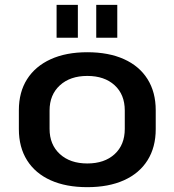

<svg xmlns="http://www.w3.org/2000/svg" viewBox="-20 -765 721 794"><path d="M341 9Q253 9 189.5 -19.5Q126 -48 92 -102Q58 -156 58 -231V-309Q58 -384 92 -437.5Q126 -491 189.5 -520Q253 -549 341 -549Q429 -549 492.5 -520.5Q556 -492 590 -438Q624 -384 624 -309V-231Q624 -156 590 -102Q556 -48 492.5 -19.5Q429 9 341 9ZM341 -89Q412 -89 454 -127.5Q496 -166 496 -232V-308Q496 -374 454 -412.5Q412 -451 341 -451Q270 -451 227.5 -412Q185 -373 185 -308V-232Q185 -167 227.5 -128Q270 -89 341 -89ZM302 -745V-609H214V-745ZM465 -745V-609H378V-745Z"/></svg>

Font: Pathway Extreme 8pt Thin 12pt SemiBold
Style: Regular
Weight: 600
Version: Version 1.001;gftools[0.9.26]